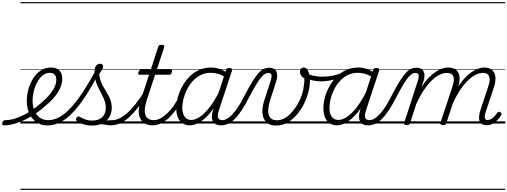

<svg xmlns="http://www.w3.org/2000/svg" viewBox="-189 -1145 4704 1780"><path d="M-154 17Q-163 17 -166.5 9.5Q-170 2 -168 -7Q-166 -16 -159 -23.5Q-152 -31 -140 -31Q-88 -31 -31 -52Q26 -73 83 -108.5Q140 -144 189 -187Q232 -223 264 -259.5Q296 -296 314.5 -333Q333 -370 333 -406Q333 -436 318 -453Q303 -470 273 -470Q262 -470 257.5 -477Q253 -484 254.5 -494Q256 -504 264 -511.5Q272 -519 285 -519Q320 -519 343 -505.5Q366 -492 377 -469Q388 -446 388 -414Q388 -369 367 -324.5Q346 -280 307.5 -236Q269 -192 216 -150Q160 -101 96 -63.5Q32 -26 -32 -4.5Q-96 17 -154 17ZM0 605H444V615H0ZM0 -20H444V0H0ZM0 -505H444V-500H0ZM0 -1125H444V-1115H0Z M252 18Q216 18 186 7Q156 -4 132.5 -25Q109 -46 92.5 -74.5Q76 -103 67.5 -137.5Q59 -172 59 -210Q59 -249 68 -291.5Q77 -334 95 -374.5Q113 -415 140 -447.5Q167 -480 203.5 -499.5Q240 -519 285 -519Q294 -519 297.5 -511.5Q301 -504 298.5 -494.5Q296 -485 289.5 -477.5Q283 -470 274 -470Q234 -470 204 -444Q174 -418 153.5 -378.5Q133 -339 123 -294.5Q113 -250 113 -213Q113 -173 122.5 -140Q132 -107 151 -82.5Q170 -58 197.5 -44.5Q225 -31 260 -31Q312 -31 363.5 -60Q415 -89 468.5 -147Q522 -205 578.5 -290.5Q635 -376 697 -489Q702 -498 711.5 -496.5Q721 -495 727 -487Q733 -479 728 -468Q664 -347 605 -256Q546 -165 488 -104Q430 -43 371.5 -12.5Q313 18 252 18ZM444 605V615ZM444 -20V0ZM444 -505V-500ZM444 -1125V-1115Z M838 17Q821 17 802 13.5Q783 10 760 7.5Q737 5 707 7L734 -16Q763 -22 784 -25.5Q805 -29 822 -30Q839 -31 852 -31Q861 -31 865 -23.5Q869 -16 867 -7Q865 2 857.5 9.5Q850 17 838 17ZM664 19Q620 19 582.5 6.5Q545 -6 523 -24Q515 -32 515 -40.5Q515 -49 523 -57Q532 -66 539 -66Q546 -66 557 -58Q579 -45 606.5 -36Q634 -27 665 -27Q726 -27 759 -59Q792 -91 792 -147Q792 -174 784.5 -199Q777 -224 765 -248.5Q753 -273 739.5 -298Q726 -323 714 -350.5Q702 -378 694.5 -409Q687 -440 687 -476Q687 -516 701.5 -535Q716 -554 740 -554Q754 -554 760.5 -546.5Q767 -539 767 -529Q767 -516 758.5 -500.5Q750 -485 731 -460Q734 -427 743 -399.5Q752 -372 765 -347.5Q778 -323 792.5 -300.5Q807 -278 819.5 -254Q832 -230 839.5 -204Q847 -178 847 -147Q847 -71 797.5 -26Q748 19 664 19ZM444 605H994V615H444ZM444 -20H994V0H444ZM444 -505H994V-500H444ZM444 -1125H994V-1115H444Z M837 17Q826 17 821.5 9.5Q817 2 818.5 -7Q820 -16 828.5 -23.5Q837 -31 852 -31Q882 -31 916 -46.5Q950 -62 987.5 -94.5Q1025 -127 1067 -179.5Q1109 -232 1155 -306Q1163 -317 1171.5 -315.5Q1180 -314 1184.5 -305Q1189 -296 1183 -286Q1133 -203 1087.5 -145Q1042 -87 1000 -51Q958 -15 917.5 1Q877 17 837 17ZM994 605V615ZM994 -20V0ZM994 -505V-500ZM994 -1125V-1115Z M1225 17Q1182 17 1153.5 0Q1125 -17 1110.5 -48Q1096 -79 1097.5 -122Q1099 -165 1116 -218L1193 -452H1107Q1096 -452 1093.5 -458.5Q1091 -465 1095 -477Q1099 -489 1105 -494.5Q1111 -500 1121 -500H1209L1277 -709Q1281 -721 1287.5 -725.5Q1294 -730 1308 -730Q1325 -730 1331 -724Q1337 -718 1333 -706L1265 -500H1392Q1403 -500 1405.5 -494Q1408 -488 1404 -476Q1401 -463 1394.5 -457.5Q1388 -452 1378 -452H1249L1172 -219Q1156 -169 1153.5 -133Q1151 -97 1161 -74.5Q1171 -52 1191 -41.5Q1211 -31 1238 -31Q1248 -31 1252 -23.5Q1256 -16 1255 -7Q1254 2 1246.5 9.5Q1239 17 1225 17ZM994 605H1382V615H994ZM994 -20H1382V0H994ZM994 -505H1382V-500H994ZM994 -1125H1382V-1115H994Z M1224 17Q1213 17 1208.5 9.5Q1204 2 1205.5 -7Q1207 -16 1215.5 -23.5Q1224 -31 1239 -31Q1267 -31 1298 -47.5Q1329 -64 1360 -93Q1391 -122 1419 -161.5Q1447 -201 1470 -247Q1475 -257 1484 -256.5Q1493 -256 1499.5 -249.5Q1506 -243 1501 -233Q1476 -179 1445 -133Q1414 -87 1378 -53.5Q1342 -20 1303.5 -1.5Q1265 17 1224 17ZM1381 605V615ZM1381 -20V0ZM1381 -505V-500ZM1381 -1125V-1115Z M1571 17Q1532 17 1503.5 -2Q1475 -21 1460 -57Q1445 -93 1445 -141Q1445 -185 1458 -236Q1471 -287 1497 -337Q1523 -387 1562 -428.5Q1601 -470 1653 -494.5Q1705 -519 1770 -519Q1808 -519 1847.5 -505.5Q1887 -492 1918 -469L1906 -425Q1864 -452 1830 -461Q1796 -470 1765 -470Q1713 -470 1671 -449Q1629 -428 1597 -392.5Q1565 -357 1544 -314.5Q1523 -272 1512 -228Q1501 -184 1501 -146Q1501 -111 1510.5 -86Q1520 -61 1538.5 -47Q1557 -33 1585 -33Q1622 -33 1665.5 -62.5Q1709 -92 1755.5 -152.5Q1802 -213 1848 -305L1862 -266Q1812 -161 1759.5 -99Q1707 -37 1659 -10Q1611 17 1571 17ZM1859 17Q1831 17 1812 7Q1793 -3 1784 -22Q1775 -41 1775.5 -67Q1776 -93 1786 -125L1906 -494Q1911 -506 1917.5 -510.5Q1924 -515 1937 -515Q1955 -515 1960 -507.5Q1965 -500 1961 -488L1840 -122Q1824 -73 1833.5 -52Q1843 -31 1874 -31Q1883 -31 1887 -23.5Q1891 -16 1889.5 -7Q1888 2 1880.5 9.5Q1873 17 1859 17ZM1382 605H2017V615H1382ZM1382 -20H2017V0H1382ZM1382 -505H2017V-500H1382ZM1382 -1125H2017V-1115H1382Z M1861 17Q1850 17 1846.5 9.5Q1843 2 1845.5 -7Q1848 -16 1855.5 -23.5Q1863 -31 1875 -31Q1892 -31 1913.5 -42.5Q1935 -54 1960.5 -79.5Q1986 -105 2015.5 -148.5Q2045 -192 2077 -257Q2120 -339 2152 -390.5Q2184 -442 2209.5 -469.5Q2235 -497 2258.5 -507Q2282 -517 2308 -517Q2318 -517 2320.5 -509.5Q2323 -502 2320.5 -493Q2318 -484 2312 -476.5Q2306 -469 2299 -469Q2283 -469 2266.5 -459.5Q2250 -450 2230.5 -426.5Q2211 -403 2185 -359.5Q2159 -316 2123 -248Q2083 -169 2048 -117.5Q2013 -66 1981.5 -37Q1950 -8 1920.5 4.5Q1891 17 1861 17ZM2017 605H2117V615H2017ZM2017 -20H2117V0H2017ZM2017 -505H2117V-500H2017ZM2017 -1125H2117V-1115H2017Z M2369 19Q2327 19 2298.5 1.5Q2270 -16 2256 -47.5Q2242 -79 2243.5 -122.5Q2245 -166 2262 -217L2320 -395Q2332 -433 2327.5 -451Q2323 -469 2299 -469Q2288 -469 2283 -476.5Q2278 -484 2279.5 -493Q2281 -502 2288 -509.5Q2295 -517 2308 -517Q2332 -517 2349 -508Q2366 -499 2373.5 -482Q2381 -465 2380.5 -440.5Q2380 -416 2370 -385L2316 -219Q2304 -179 2299.5 -145Q2295 -111 2301 -85.5Q2307 -60 2326 -45Q2345 -30 2379 -30Q2417 -30 2452 -50.5Q2487 -71 2517.5 -105.5Q2548 -140 2572 -182.5Q2596 -225 2610.5 -269Q2625 -313 2628 -353Q2631 -369 2632.5 -384.5Q2634 -400 2633 -417Q2611 -431 2601.5 -447Q2592 -463 2592 -481Q2592 -497 2602 -508Q2612 -519 2628 -519Q2641 -519 2651.5 -509.5Q2662 -500 2669 -483Q2676 -466 2680 -443Q2684 -420 2684 -392Q2684 -343 2669 -287Q2654 -231 2626.5 -177Q2599 -123 2560 -78.5Q2521 -34 2473 -7.5Q2425 19 2369 19ZM2117 605H2746V615H2117ZM2117 -20H2746V0H2117ZM2117 -505H2746V-500H2117ZM2117 -1125H2746V-1115H2117Z M2786 -391Q2746 -391 2707.5 -400Q2669 -409 2634 -430Q2629 -434 2629 -442Q2629 -450 2633 -458Q2637 -466 2643.5 -469.5Q2650 -473 2657 -468Q2683 -450 2720.5 -442Q2758 -434 2797 -434Q2832 -434 2868.5 -439Q2905 -444 2938.5 -454Q2972 -464 3000 -480Q3010 -485 3015 -479Q3020 -473 3019 -464Q3018 -455 3009 -450Q2955 -420 2899 -405.5Q2843 -391 2786 -391ZM2746 605V615ZM2746 -20V0ZM2746 -505V-500ZM2746 -1125V-1115Z M2935 17Q2896 17 2867.5 -2Q2839 -21 2824 -57Q2809 -93 2809 -141Q2809 -185 2822 -236Q2835 -287 2861 -337Q2887 -387 2926 -428.5Q2965 -470 3017 -494.5Q3069 -519 3134 -519Q3172 -519 3211.5 -505.5Q3251 -492 3282 -469L3270 -425Q3228 -452 3194 -461Q3160 -470 3129 -470Q3077 -470 3035 -449Q2993 -428 2961 -392.5Q2929 -357 2908 -314.5Q2887 -272 2876 -228Q2865 -184 2865 -146Q2865 -111 2874.5 -86Q2884 -61 2902.5 -47Q2921 -33 2949 -33Q2986 -33 3029.5 -62.5Q3073 -92 3119.5 -152.5Q3166 -213 3212 -305L3226 -266Q3176 -161 3123.5 -99Q3071 -37 3023 -10Q2975 17 2935 17ZM3223 17Q3195 17 3176 7Q3157 -3 3148 -22Q3139 -41 3139.5 -67Q3140 -93 3150 -125L3270 -494Q3275 -506 3281.5 -510.5Q3288 -515 3301 -515Q3319 -515 3324 -507.5Q3329 -500 3325 -488L3204 -122Q3188 -73 3197.5 -52Q3207 -31 3238 -31Q3247 -31 3251 -23.5Q3255 -16 3253.5 -7Q3252 2 3244.5 9.5Q3237 17 3223 17ZM2746 605H3381V615H2746ZM2746 -20H3381V0H2746ZM2746 -505H3381V-500H2746ZM2746 -1125H3381V-1115H2746Z M3225 17Q3214 17 3210.5 9.5Q3207 2 3209.5 -7Q3212 -16 3219.5 -23.5Q3227 -31 3239 -31Q3256 -31 3277.5 -42.5Q3299 -54 3324.5 -79.5Q3350 -105 3379.5 -148.5Q3409 -192 3441 -257Q3484 -339 3516 -390.5Q3548 -442 3573.5 -469.5Q3599 -497 3622.5 -507Q3646 -517 3672 -517Q3682 -517 3684.5 -509.5Q3687 -502 3684.5 -493Q3682 -484 3676 -476.5Q3670 -469 3663 -469Q3647 -469 3630.5 -459.5Q3614 -450 3594.5 -426.5Q3575 -403 3549 -359.5Q3523 -316 3487 -248Q3447 -169 3412 -117.5Q3377 -66 3345.5 -37Q3314 -8 3284.5 4.5Q3255 17 3225 17ZM3381 605H3481V615H3381ZM3381 -20H3481V0H3381ZM3381 -505H3481V-500H3381ZM3381 -1125H3481V-1115H3381Z M3582 15Q3570 15 3562.5 10Q3555 5 3558 -6L3684 -394Q3697 -433 3691.5 -451Q3686 -469 3663 -469Q3653 -469 3649.5 -476.5Q3646 -484 3647.5 -493Q3649 -502 3655.5 -509.5Q3662 -517 3672 -517Q3695 -517 3711 -509.5Q3727 -502 3736 -487Q3745 -472 3746 -451Q3747 -430 3741 -404L3719 -337Q3751 -388 3784 -422.5Q3817 -457 3849 -478.5Q3881 -500 3910.5 -509.5Q3940 -519 3966 -519Q4012 -519 4039 -497.5Q4066 -476 4071 -433.5Q4076 -391 4056 -329L3949 -4Q3945 6 3939 10.5Q3933 15 3918 15Q3906 15 3898 10Q3890 5 3894 -6L4005 -341Q4019 -381 4018.5 -409.5Q4018 -438 4002.5 -453.5Q3987 -469 3952 -469Q3923 -469 3888.5 -453Q3854 -437 3817.5 -403Q3781 -369 3743.5 -314Q3706 -259 3670 -181L3613 -4Q3610 6 3603.5 10.5Q3597 15 3582 15ZM4323 16Q4296 16 4279.5 6Q4263 -4 4256.5 -23Q4250 -42 4252.5 -68.5Q4255 -95 4266 -127L4337 -341Q4351 -381 4350.5 -409.5Q4350 -438 4335 -453.5Q4320 -469 4286 -469Q4257 -469 4222.5 -452.5Q4188 -436 4150.5 -400.5Q4113 -365 4075.5 -308.5Q4038 -252 4002 -171H3978Q4010 -263 4050.5 -328.5Q4091 -394 4135 -436.5Q4179 -479 4222 -499Q4265 -519 4301 -519Q4345 -519 4371.5 -497Q4398 -475 4403.5 -433Q4409 -391 4388 -329L4315 -110Q4306 -84 4305 -66.5Q4304 -49 4310.5 -40.5Q4317 -32 4331 -32Q4348 -32 4364.5 -42Q4381 -52 4396 -68Q4411 -84 4421 -99Q4427 -106 4433.5 -108.5Q4440 -111 4449 -105Q4460 -98 4461 -91Q4462 -84 4457 -76Q4446 -57 4426 -35.5Q4406 -14 4380 1Q4354 16 4323 16ZM3481 605H4495V615H3481ZM3481 -20H4495V0H3481ZM3481 -505H4495V-500H3481ZM3481 -1125H4495V-1115H3481Z"/></svg>

Font: Playwrite CU Guides
Style: Regular
Weight: 400
Designer: Veronika Burian, José Scaglione
Foundry: TypeTogether
Version: Version 1.003